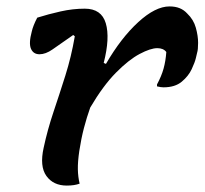

<svg xmlns="http://www.w3.org/2000/svg" viewBox="-20 -571 640 598"><path d="M96 -516Q131 -527 169 -535.5Q207 -544 244 -544Q296 -544 309.5 -498.5Q323 -453 303 -375L310 -372Q357 -453 410.5 -502Q464 -551 508 -551Q526 -551 539.5 -545.5Q553 -540 563 -529Q583 -510 590 -484.5Q597 -459 597 -437.5Q597 -416 594 -407L590 -390Q587 -377 577 -355.5Q567 -334 546 -316.5Q525 -299 489 -299Q481 -299 469 -302V-308Q483 -334 489.5 -357.5Q496 -381 498 -409Q489 -421 470 -421Q449 -421 415 -403Q381 -385 341 -344.5Q301 -304 261 -236Q250 -205 241.5 -172.5Q233 -140 227 -101Q222 -67 222.5 -43.5Q223 -20 228 1Q212 7 188 7Q146 7 124.5 -23Q103 -53 116 -111Q128 -167 146.5 -222Q165 -277 183.5 -335.5Q202 -394 213 -458L208 -462Q165 -432 143.5 -417Q122 -402 103 -402Q84 -402 76.5 -419Q69 -436 79 -473Q83 -491 96 -516Z"/></svg>

Font: Recursive Mn Csl St Med
Style: Italic
Weight: 500
Italic angle: -15°
Monospace: yes
Version: Version 1.079;hotconv 1.0.112;makeotfexe 2.5.65598; ttfautoh